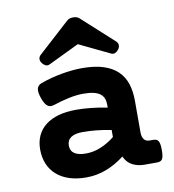

<svg xmlns="http://www.w3.org/2000/svg" viewBox="-79 -757 758 837"><g transform="rotate(-10 300.0 -338.5)"><path d="M406.2 -51.8Q368.7 -22.5 325.9 -5.9Q283.2 10.7 236.3 10.7Q194.3 10.7 161.4 0Q128.4 -10.7 105.5 -31Q82.5 -51.3 70.6 -79.8Q58.6 -108.4 58.6 -144Q58.6 -178.2 71 -205.1Q83.5 -231.9 107.2 -250.2Q130.9 -268.6 164.8 -278.1Q198.7 -287.6 242.2 -287.6Q307.1 -287.6 380.4 -272.9V-287.1Q380.4 -302.2 375.5 -314.2Q370.6 -326.2 359.6 -334.5Q348.6 -342.8 330.3 -346.9Q312 -351.1 285.6 -351.1Q256.3 -351.1 221.7 -343.8Q187 -336.4 153.3 -325.2Q145.5 -322.8 138.7 -322.5Q131.8 -322.3 125.5 -325.9Q119.1 -329.6 113.3 -338.1Q107.4 -346.7 102.1 -361.3Q91.3 -390.6 94.7 -406.2Q98.1 -421.9 115.2 -428.2Q138.2 -436.5 162.4 -442.9Q186.5 -449.2 210.2 -453.4Q233.9 -457.5 256.6 -459.7Q279.3 -461.9 299.3 -461.9Q355 -461.9 393.8 -449.5Q432.6 -437 456.8 -413.6Q481 -390.1 491.7 -356.9Q502.4 -323.7 502.4 -282.7V-141.6Q502.4 -122.1 510.7 -111.1Q519 -100.1 534.7 -100.1H549.8Q558.1 -100.1 564 -98.1Q569.8 -96.2 573.5 -90.6Q577.1 -85 578.9 -75.2Q580.6 -65.4 580.6 -49.8Q580.6 -34.2 578.9 -24.4Q577.1 -14.6 573.5 -9.3Q569.8 -3.9 564 -2Q558.1 0 549.8 0H495.1Q465.8 0 442.4 -12Q418.9 -23.9 406.2 -51.8ZM380.4 -173.8Q346.2 -180.7 315.2 -183.8Q284.2 -187 254.4 -187Q219.7 -187 202.1 -174.8Q184.6 -162.6 184.6 -139.2Q184.6 -115.7 201.9 -104Q219.2 -92.3 252 -92.3Q287.1 -92.3 319.8 -106.2Q352.5 -120.1 380.4 -142.6ZM163.6 -502.4Q154.3 -498 146 -501.7Q137.7 -505.4 130.9 -514.2Q124 -523.4 124.3 -533Q124.5 -542.5 132.8 -550.3L272.9 -677.7Q278.3 -682.6 285.2 -684.6Q292 -686.5 299.8 -686.5Q307.6 -686.5 314.5 -684.6Q321.3 -682.6 326.7 -677.7L466.8 -550.3Q475.1 -542.5 475.3 -533Q475.6 -523.4 468.8 -514.2Q461.9 -505.4 453.6 -501.7Q445.3 -498 436 -502.4L299.8 -567.9Z"/></g></svg>

Font: Courier Prime
Style: Bold
Weight: 700
Monospace: yes
Designer: Alan Dague-Greene
Foundry: Quote-Unquote Apps
Version: Version 1.202